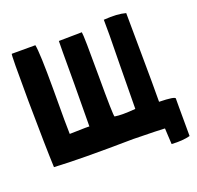

<svg xmlns="http://www.w3.org/2000/svg" viewBox="-136 -841 1114 1086"><g transform="rotate(-20 421.0 -297.5)"><path d="M732 -150Q733 -250 731 -446Q729 -647 729 -685Q679 -699 599 -693H597Q599 -640 595 -425Q592 -177 592 -159L591 -158Q509 -151 467 -158Q461 -165 461 -404Q461 -649 456 -669Q311 -667 318 -667H317Q316 -657 316 -411Q315 -178 314 -154L313 -153Q322 -156 196 -152L195 -153V-156Q193 -186 194 -424Q194 -642 184 -690H42Q37 -690 39 -406Q42 -119 47 -6Q200 3 523 -2Q689 1 711 3L712 4Q712 17 714 44Q716 73 717 99H718Q783 103 828 91Q827 -147 828 -135Q827 -148 732 -150Z"/></g></svg>

Font: Londrina Solid
Style: Regular
Weight: 400
Designer: Marcelo Magalhaes
Foundry: Marcelo Magalh„es
Version: Version 1.001 2011